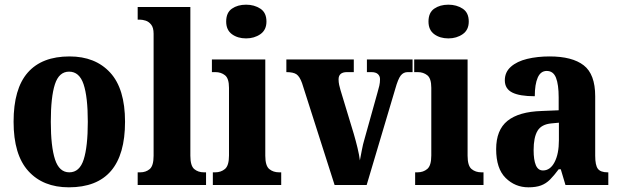

<svg xmlns="http://www.w3.org/2000/svg" viewBox="-20 -790 2643 820"><path d="M274 10Q164 10 101 -59.5Q38 -129 38 -270Q38 -411 98.5 -480Q159 -549 277 -549Q387 -549 450.5 -480Q514 -411 514 -270Q514 10 274 10ZM276 -54Q320 -54 337.5 -109Q355 -164 355 -270Q355 -376 337 -430Q319 -484 275 -484Q232 -484 214.5 -430Q197 -376 197 -270Q197 -164 215 -109Q233 -54 276 -54Z M568 0V-54H579Q603 -54 619.5 -68Q636 -82 636 -125V-646Q636 -672 625.5 -685Q615 -698 601.5 -702Q588 -706 579 -706H568V-760H793V-125Q793 -82 809.5 -68Q826 -54 851 -54H860V0Z M1031 -626Q995 -626 970.5 -644Q946 -662 946 -698Q946 -736 970.5 -753Q995 -770 1031 -770Q1066 -770 1092 -753Q1118 -736 1118 -698Q1118 -662 1092 -644Q1066 -626 1031 -626ZM889 0V-54H899Q924 -54 941 -68.5Q958 -83 958 -126V-415Q958 -455 941 -468.5Q924 -482 900 -482H885V-536H1113V-125Q1113 -82 1130 -68Q1147 -54 1172 -54H1181V0Z M1270 -435Q1260 -463 1246.5 -472.5Q1233 -482 1203 -482V-536H1491V-482H1462Q1426 -482 1426 -451Q1426 -439 1428.5 -427.5Q1431 -416 1434 -406L1491 -218Q1500 -187 1507 -158Q1514 -129 1517 -105Q1521 -125 1525.5 -149.5Q1530 -174 1537 -197L1592 -394Q1597 -411 1600 -424Q1603 -437 1603 -452Q1603 -465 1594 -473.5Q1585 -482 1566 -482H1547V-536H1742V-482H1721Q1703 -482 1691.5 -467.5Q1680 -453 1668 -410L1546 0H1409Z M1895 -626Q1859 -626 1834.5 -644Q1810 -662 1810 -698Q1810 -736 1834.5 -753Q1859 -770 1895 -770Q1930 -770 1956 -753Q1982 -736 1982 -698Q1982 -662 1956 -644Q1930 -626 1895 -626ZM1753 0V-54H1763Q1788 -54 1805 -68.5Q1822 -83 1822 -126V-415Q1822 -455 1805 -468.5Q1788 -482 1764 -482H1749V-536H1977V-125Q1977 -82 1994 -68Q2011 -54 2036 -54H2045V0Z M2237 10Q2180 10 2139.5 -30Q2099 -70 2099 -153Q2099 -235 2147.5 -274Q2196 -313 2294 -316L2366 -319V-374Q2366 -429 2354.5 -458Q2343 -487 2315 -487Q2289 -487 2276.5 -458.5Q2264 -430 2264 -379Q2199 -379 2167.5 -395Q2136 -411 2136 -447Q2136 -482 2162 -505Q2188 -528 2231.5 -538.5Q2275 -549 2327 -549Q2424 -549 2473 -511Q2522 -473 2522 -379V-125Q2522 -84 2533.5 -69Q2545 -54 2575 -54H2578V0H2395L2375 -67H2366Q2346 -40 2329 -23Q2312 -6 2290.5 2Q2269 10 2237 10ZM2299 -62Q2330 -62 2348.5 -97.5Q2367 -133 2367 -191V-266L2335 -263Q2292 -259 2275.5 -231Q2259 -203 2259 -149Q2259 -107 2268.5 -84.5Q2278 -62 2299 -62Z"/></svg>

Font: Noto Serif Tamil Condensed ExtraBold
Style: Italic
Weight: 800
Width: 3
Italic angle: -12°
Designer: Indian Type Foundry, Tom Grace, and the Monotype Design Team
Foundry: Monotype Imaging Inc.
Version: Version 2.003; ttfautohint (v1.8.4.7-5d5b)